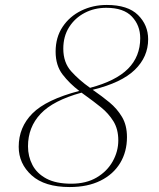

<svg xmlns="http://www.w3.org/2000/svg" viewBox="-20 -745 640 775"><path d="M492.5 -191.5Q492.5 -132.5 465 -87Q437.5 -41.5 385.8 -15.8Q334 10 261.5 10Q160 10 107.8 -37.2Q55.5 -84.5 55.5 -152.5Q55.5 -231.5 111 -287.2Q166.5 -343 300 -378Q260.5 -408 232.5 -444.5Q204.5 -481 204.5 -536.5Q204.5 -594.5 232.8 -636.8Q261 -679 308 -702Q355 -725 411 -725Q496 -725 537 -684.5Q578 -644 578 -586.5Q578 -515.5 524.2 -463.2Q470.5 -411 354 -382.5Q356 -381.5 358.5 -379.5Q391 -357 421.8 -331.8Q452.5 -306.5 472.5 -273Q492.5 -239.5 492.5 -191.5ZM235.5 -548.5Q235.5 -492.5 267.5 -457Q299.5 -421.5 343.5 -390.5Q447.5 -418 496.8 -467.5Q546 -517 546 -591Q546 -642.5 512.5 -678Q479 -713.5 409 -713.5Q361 -713.5 321.8 -693Q282.5 -672.5 259 -635.5Q235.5 -598.5 235.5 -548.5ZM93 -154.5Q93 -113.5 111 -79Q129 -44.5 167.5 -24Q206 -3.5 267.5 -3.5Q328 -3.5 370.2 -28.5Q412.5 -53.5 435 -93.8Q457.5 -134 457.5 -178.5Q457.5 -223.5 437.8 -255.5Q418 -287.5 387.5 -312Q357 -336.5 325.5 -359Q316 -366 309 -371Q194.5 -339.5 143.8 -285.5Q93 -231.5 93 -154.5Z"/></svg>

Font: Newsreader 72pt ExtraLight
Style: Italic
Weight: 275
Italic angle: -17°
Designer: Hugues Gentile
Foundry: Production Type
Version: Version 1.003; ttfautohint (v1.8.3)